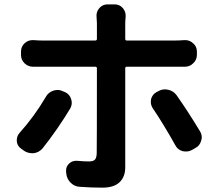

<svg xmlns="http://www.w3.org/2000/svg" viewBox="-20 -821 1010 887"><path d="M191.4 -373Q203.1 -394.5 226.6 -402.3Q236.3 -405.3 246.1 -405.3Q258.8 -405.3 270.5 -399.4L280.3 -395.5Q301.8 -385.7 308.6 -363.3Q311.5 -354.5 311.5 -346.7Q311.5 -333 304.7 -320.3Q247.1 -224.6 176.8 -135.7Q161.1 -117.2 136.7 -113.3Q131.8 -113.3 127.9 -113.3Q108.4 -113.3 91.8 -124L78.1 -133.8Q59.6 -146.5 57.6 -168Q57.6 -170.9 57.6 -173.8Q57.6 -192.4 70.3 -207Q138.7 -283.2 191.4 -373ZM792 -512.7H565.4Q558.6 -512.7 558.6 -505.9V-47.9Q558.6 -3.9 532.2 21Q505.9 45.9 453.1 45.9Q401.4 45.9 348.6 42Q324.2 41 306.2 22.9Q288.1 4.9 286.1 -20.5L285.2 -28.3Q285.2 -31.2 285.2 -33.2Q285.2 -51.8 298.8 -64.9Q312.5 -78.1 331.1 -78.1Q334 -78.1 336.9 -78.1Q367.2 -75.2 390.6 -75.2Q410.2 -75.2 418 -83Q425.8 -90.8 426.8 -111.3Q427.7 -147.5 427.7 -505.9Q427.7 -512.7 419.9 -512.7H173.8Q154.3 -512.7 134.8 -512.7Q133.8 -512.7 132.8 -512.7Q111.3 -512.7 94.7 -527.3Q77.1 -543.9 77.1 -566.4V-583Q77.1 -606.4 94.7 -622.1Q110.4 -635.7 130.9 -635.7Q132.8 -635.7 134.8 -635.7Q157.2 -633.8 173.8 -633.8H419.9Q427.7 -633.8 427.7 -641.6V-713.9L425.8 -749Q425.8 -768.6 439.5 -784.2Q454.1 -800.8 477.5 -800.8H509.8Q532.2 -800.8 546.9 -784.2Q560.5 -768.6 560.5 -749Q560.5 -747.1 560.5 -744.1Q558.6 -724.6 558.6 -712.9V-641.6Q558.6 -633.8 565.4 -633.8H790Q808.6 -633.8 832 -635.7Q834 -635.7 835.9 -635.7Q856.4 -635.7 872.1 -621.1Q889.6 -606.4 889.6 -583V-567.4Q889.6 -543.9 872.1 -528.3Q856.4 -512.7 834 -512.7Q833 -512.7 832 -512.7Q810.5 -512.7 792 -512.7ZM685.5 -321.3Q676.8 -335 676.8 -349.6Q676.8 -356.4 677.7 -362.3Q683.6 -384.8 703.1 -395.5L710.9 -399.4Q725.6 -408.2 742.2 -408.2Q750 -408.2 756.8 -406.2Q781.2 -401.4 795.9 -380.9Q849.6 -304.7 904.3 -213.9Q912.1 -200.2 912.1 -186.5Q912.1 -178.7 909.2 -170.9Q903.3 -147.5 881.8 -136.7L866.2 -127.9Q853.5 -121.1 839.8 -121.1Q831.1 -121.1 822.3 -123Q799.8 -129.9 789.1 -151.4Q736.3 -246.1 685.5 -321.3Z"/></svg>

Font: Gen Jyuu Gothic P Bold
Style: Bold
Weight: 700
Designer: [Source Han Sans]
Ryoko NISHIZUKA  (kana & ideographs); Paul D. Hunt (Latin, Greek & Cyrillic); Wenlong ZHANG  (bopomofo
Version: Version 1.002.20150607